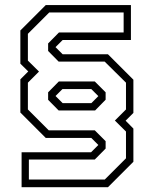

<svg xmlns="http://www.w3.org/2000/svg" viewBox="-20 -664 623 778"><path d="M67.5 94.5V-47H349L378.5 -76.5L350 -105H165.5L62.5 -208V-342.5L94.5 -374.5L62.5 -406V-540.5L165.5 -643.5H510.5V-502H234L205 -473L234 -444H417.5L520.5 -341V-206.5L489 -175L520.5 -143V-8.5L417.5 94.5ZM97 63.5H404.5L490.5 -22.5V-131L445.5 -175.5L490.5 -220.5V-329L404 -414.5H217.5L175 -457.5V-488L219 -532.5H481V-613.5H179.5L93 -527V-418.5L138 -374L93 -329V-220.5L177.5 -136H364L408 -92V-62L364 -17.5H97ZM234 -246H350L378.5 -274.5L350 -303H233L205 -275ZM217.5 -216.5 175 -259.5V-290L218.5 -334H364L408 -290V-260L365.5 -216.5Z"/></svg>

Font: Tourney Light
Style: Regular
Weight: 300
Version: Version 1.015